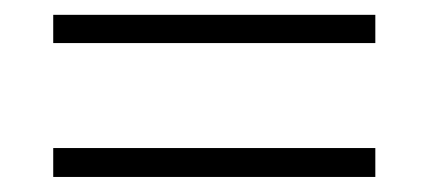

<svg xmlns="http://www.w3.org/2000/svg" viewBox="-20 -477 578 259"><path d="M51.8 -238.3V-277.3H486.3V-238.3ZM51.8 -418.9V-457H486.3V-418.9Z"/></svg>

Font: Gothic A1 ExtraLight
Style: Regular
Weight: 275
Designer: HanYang I&C Co.,Ltd.
Foundry: HanYang I&C Co.,Ltd.
Version: Version 2.50